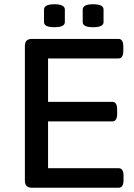

<svg xmlns="http://www.w3.org/2000/svg" viewBox="-20 -883 632 903"><path d="M130 0Q97 0 97 -33V-667Q97 -700 130 -700H537Q560 -700 560 -664V-644Q560 -608 537 -608H206V-404H508Q531 -404 531 -368V-348Q531 -312 508 -312H206V-92H538Q561 -92 561 -56V-36Q561 0 538 0ZM418 -755Q369 -755 369 -779V-838Q369 -863 418 -863Q467 -863 467 -838V-779Q467 -755 418 -755ZM236 -755Q187 -755 187 -779V-838Q187 -863 236 -863Q285 -863 285 -838V-779Q285 -755 236 -755Z"/></svg>

Font: Asap Semi Expanded Medium
Style: Regular
Weight: 500
Width: 6
Designer: Pablo Cosgaya
Foundry: Omnibus-Type
Version: Version 3.001; ttfautohint (v1.8.4.7-5d5b)